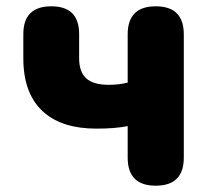

<svg xmlns="http://www.w3.org/2000/svg" viewBox="-20 -589 675 609"><path d="M474 0Q385 0 385 -89V-189Q345 -181 286 -181Q179 -181 120 -232Q54 -289 54 -404V-481Q54 -569 143 -569Q231 -569 231 -481V-404Q231 -361 253.5 -340.5Q276 -320 325 -320Q358 -320 385 -327V-480Q385 -569 474 -569Q563 -569 563 -480V-284V-89Q563 0 474 0Z"/></svg>

Font: GenSenRounded TW H
Style: Regular
Weight: 900
Version: Version 1.501;PS 1;hotconv 16.6.51;makeotf.lib2.5.65220